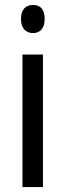

<svg xmlns="http://www.w3.org/2000/svg" viewBox="-20 -758 265 778"><path d="M114 -738C84 -738 65 -719 65 -681C65 -644 84 -624 114 -624C143 -624 161 -644 161 -681C161 -719 144 -738 114 -738ZM154 -537H71V0H154Z"/></svg>

Font: Noto Sans Ethiopic Condensed
Style: Regular
Weight: 400
Width: 3
Designer: Monotype Design Team
Foundry: Monotype Imaging Inc.
Version: Version 2.102